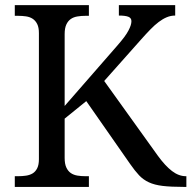

<svg xmlns="http://www.w3.org/2000/svg" viewBox="-20 -734 752 754"><path d="M440.9 -555.2Q457 -573.7 467.8 -588.1Q478.5 -602.5 484.6 -614.3Q490.7 -626 493.4 -634.8Q496.1 -643.6 496.1 -650.9Q496.1 -663.6 483.9 -668.2Q471.7 -672.9 446.8 -672.9V-713.9H668V-672.9Q650.9 -672.9 635 -666.3Q619.1 -659.7 603.3 -647.7Q587.4 -635.7 570.6 -618.4Q553.7 -601.1 534.2 -579.1L389.2 -416L600.1 -122.1Q628.9 -82.5 655.5 -62.3Q682.1 -42 710 -42H711.9V0H701.2Q650.9 0 618.7 -3.9Q586.4 -7.8 564.5 -18.1Q542.5 -28.3 526.1 -45.7Q509.8 -63 491.2 -89.8L318.8 -336.9L233.9 -268.1V-113.8Q233.9 -90.3 240.5 -76.2Q247.1 -62 258.1 -54.4Q269 -46.9 284.2 -44.4Q299.3 -42 315.9 -42H329.1V0H38.1V-42H50.8Q67.4 -42 82.3 -44.2Q97.2 -46.4 108.4 -53.2Q119.6 -60.1 126.2 -73.5Q132.8 -86.9 132.8 -108.9V-604Q132.8 -626 126.2 -639.4Q119.6 -652.8 108.4 -660.2Q97.2 -667.5 82.3 -669.7Q67.4 -671.9 50.8 -671.9H38.1V-713.9H329.1V-671.9H315.9Q299.3 -671.9 284.2 -669.4Q269 -667 258.1 -659.4Q247.1 -651.9 240.5 -637.7Q233.9 -623.5 233.9 -600.1V-317.9Z"/></svg>

Font: Droid-TTFautohint Serif
Style: Regular
Weight: 400
Foundry: Ascender Corporation
Version: Version 1.00; ttfautohint (v1.00rc1.4-1a1c-dirty) -l 8 -r 50